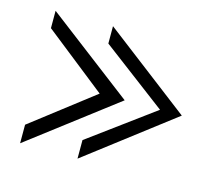

<svg xmlns="http://www.w3.org/2000/svg" viewBox="-73 -597 713 630"><g transform="rotate(15 283.5 -282.0)"><path d="M43 -57 338 -282 43 -507V-448L253 -282L43 -120ZM238 -57 532 -282 238 -507V-448L458 -282L238 -120Z"/></g></svg>

Font: Charger Sport
Style: LitExt
Weight: 300
Designer: Jasper
Foundry: Cannot Into Space Fonts
Version: Version 1.1